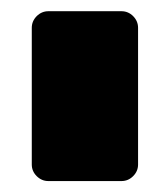

<svg xmlns="http://www.w3.org/2000/svg" viewBox="-20 -687 307 351"><path d="M38.1 -636.2Q38.1 -648.4 47.1 -657.5Q56.2 -666.5 68.4 -666.5H202.1Q214.4 -666.5 223.4 -657.5Q232.4 -648.4 232.4 -636.2V-386.2Q232.4 -374 223.4 -365Q214.4 -356 202.1 -356H68.4Q56.2 -356 47.1 -365Q38.1 -374 38.1 -386.2Z"/></svg>

Font: Akaash Gobhi Moti
Style: Regular
Weight: 400
Designer: Kulbir Singh Thind, MD
Foundry: Punjab Online
Version: Version 1.200